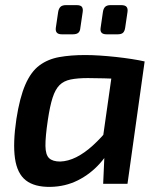

<svg xmlns="http://www.w3.org/2000/svg" viewBox="-20 -718 628 750"><path d="M313 -503Q339 -503 370 -501Q401 -499 433 -495.5Q465 -492 494 -487.5Q523 -483 545 -478L472 -409Q425 -411 387 -412Q349 -413 323 -413Q283 -413 256 -407.5Q229 -402 212.5 -385.5Q196 -369 185.5 -336.5Q175 -304 167 -250Q157 -183 157.5 -148Q158 -113 172 -100Q186 -87 215 -87Q246 -88 278 -104Q310 -120 343 -150Q376 -180 408 -220L430 -175Q408 -122 370.5 -80Q333 -38 284 -13.5Q235 11 177 12Q115 13 81 -13.5Q47 -40 38.5 -99.5Q30 -159 44 -253Q57 -337 79 -387.5Q101 -438 134 -462.5Q167 -487 211.5 -495Q256 -503 313 -503ZM425 -483 545 -478 478 0H383L388 -113L374 -124ZM279 -698Q295 -698 300 -691Q305 -684 303 -671L294 -610Q293 -596 286 -590Q279 -584 265 -584H221Q195 -584 198 -609L207 -670Q209 -684 216 -691Q223 -698 238 -698ZM453 -698Q469 -698 474.5 -691Q480 -684 478 -671L469 -610Q467 -596 460.5 -590Q454 -584 440 -584H396Q369 -584 373 -609L382 -671Q384 -685 391 -691.5Q398 -698 412 -698Z"/></svg>

Font: Exo 2 SemiBold
Style: Italic
Weight: 600
Italic angle: -8°
Designer: Natanael Gama
Foundry: Natanael Gama
Version: Version 2.010